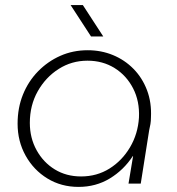

<svg xmlns="http://www.w3.org/2000/svg" viewBox="-20 -720 693 753"><path d="M288 13Q220 13 166 -20Q112 -53 80.5 -109.5Q49 -166 49 -235Q49 -297 70 -349Q91 -401 129 -440Q167 -479 216.5 -501Q266 -523 324 -523Q377 -523 423 -504Q469 -485 503.5 -450Q538 -415 556.5 -366.5Q575 -318 572 -259Q572 -246 570 -233.5Q568 -221 565 -209L532 0H484L502 -108H501Q465 -53 410.5 -20Q356 13 288 13ZM298 -28Q360 -28 409.5 -59Q459 -90 490 -142.5Q521 -195 525 -259Q528 -323 502 -373.5Q476 -424 429.5 -453Q383 -482 323 -482Q261 -482 210 -449.5Q159 -417 128 -362Q97 -307 97 -238Q97 -179 123.5 -131Q150 -83 195 -55.5Q240 -28 298 -28ZM337 -577 257 -700H305L385 -577Z"/></svg>

Font: MuseoModerno ExtraLight
Style: Italic
Weight: 250
Italic angle: -9°
Designer: Pablo Cosgaya, Héctor Gatti, Marcela Romero, and the Authors of The MuseoModerno Project.
Foundry: Omnibus-Type Team
Version: Version 1.003